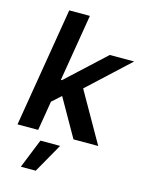

<svg xmlns="http://www.w3.org/2000/svg" viewBox="-139 -812 864 1131"><g transform="rotate(15 293.0 -246.5)"><path d="M161.6 -168.5 186.5 -319.3H204.1L438 -535.6H586.4L302.2 -272H276.4ZM18.6 0 139.2 -727.5H265.1L144.5 0ZM359.9 0 221.2 -243.7 321.3 -332.5 510.7 0ZM102.1 235.8 173.8 57.6H293.9L192.9 235.8Z"/></g></svg>

Font: Inter 20pt SemiBold
Style: Italic
Weight: 600
Italic angle: -9.3988°
Version: Version 4.001;git-66647c0bb